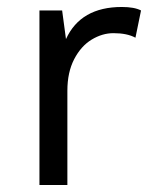

<svg xmlns="http://www.w3.org/2000/svg" viewBox="-20 -530 448 550"><path d="M384 -500 368 -422Q344 -435 305 -435Q273 -435 242.5 -416.5Q212 -398 192.5 -360.5Q173 -323 173 -270V0H93V-500H158L169 -418Q211 -510 329 -510Q365 -510 384 -500Z"/></svg>

Font: Work Sans
Style: Regular
Weight: 400
Designer: Wei Huang
Foundry: Wei Huang
Version: Version 1.500; ttfautohint (v1.6)